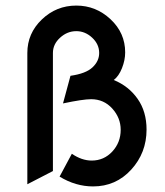

<svg xmlns="http://www.w3.org/2000/svg" viewBox="-20 -647 591 689"><path d="M429.2 -459Q429.2 -528.8 376.7 -577.9Q324.2 -627 253.9 -627Q182.1 -627 130.1 -577.1Q78.1 -527.3 78.1 -457V14.2L169.9 -33.2V-457Q169.9 -488.3 195.6 -511.7Q221.2 -535.2 253.9 -535.2Q285.6 -535.2 310.8 -511.7Q335.9 -488.3 335.9 -457Q335.9 -427.7 312 -405.3Q288.1 -382.8 232.9 -375L206.1 -275.9Q277.8 -291 307.1 -291Q352.5 -291 382.8 -257.6Q413.1 -224.1 413.1 -181.2Q413.1 -135.7 383.1 -103.3Q353 -70.8 309.1 -70.8Q273.4 -70.8 237.8 -95.2L193.8 -13.2Q251.5 22 314 22Q396 22 450.9 -38.3Q505.9 -98.6 505.9 -182.1Q505.9 -246.6 473.9 -292.2Q441.9 -337.9 388.2 -359.9Q406.2 -373.5 417.7 -402.3Q429.2 -431.2 429.2 -459Z"/></svg>

Font: Comic Neue Angular
Style: Bold
Weight: 700
Designer: Craig Rozynski
Foundry: Craig Rozynski
Version: Version 2.003